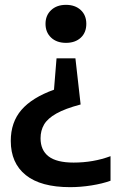

<svg xmlns="http://www.w3.org/2000/svg" viewBox="-20 -573 491 793"><path d="M252.5 -553Q290 -553 313.2 -531.8Q336.5 -510.5 336.5 -474.5Q336.5 -438.5 313.5 -417.2Q290.5 -396 252.5 -396Q214 -396 191 -417.8Q168 -439.5 168 -474.5Q168 -509.5 191.2 -531.2Q214.5 -553 252.5 -553ZM291.5 -332 313 -141.5Q249 -124.5 213 -104.2Q177 -84 162.2 -59Q147.5 -34 147.5 -2Q147.5 47.5 180.8 73Q214 98.5 284 98.5Q365.5 98.5 436.5 72V173.5Q403.5 185.5 358 192.8Q312.5 200 269.5 200Q148.5 200 86.5 150.2Q24.5 100.5 24.5 9Q24.5 -68 68.5 -119Q112.5 -170 203 -202.5L213.5 -332Z"/></svg>

Font: Encode Sans SemiCondensed SemiCondensed SemiBold
Style: Regular
Weight: 600
Width: 4
Designer: Multiple Designers
Foundry: Impallari Type
Version: Version 3.000; ttfautohint (v1.8.3) -l 8 -r 50 -G 200 -x 14 